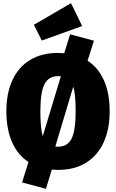

<svg xmlns="http://www.w3.org/2000/svg" viewBox="-20 -1049 730 1208"><path d="M670 -349Q670 -236 632 -153Q594 -70 521 -25Q448 20 345 20Q332 20 306 18L269 139L119 99L159 -30Q91 -74 55.5 -155.5Q20 -237 20 -349Q20 -462 58 -544.5Q96 -627 169 -671.5Q242 -716 345 -716Q358 -716 384 -714L421 -833L571 -793L531 -667Q599 -623 634.5 -542Q670 -461 670 -349ZM234 -349Q234 -242 249 -192L363 -569Q357 -570 345 -570Q286 -570 260 -519.5Q234 -469 234 -349ZM456 -349Q456 -455 441 -504L328 -127Q333 -126 345 -126Q405 -126 430.5 -177Q456 -228 456 -349ZM427 -1029 497 -885 243 -794 193 -893Z"/></svg>

Font: Fira Sans Black
Style: Regular
Weight: 900
Designer: Carrois Corporate & Edenspiekermann AG
Foundry: Carrois Corporate GbR & Edenspiekermann AG
Version: Version 4.203